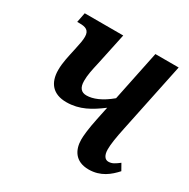

<svg xmlns="http://www.w3.org/2000/svg" viewBox="-129 -656 775 786"><g transform="rotate(30 258.5 -263.0)"><path d="M387 10C444 10 480 -21 507 -51L490 -81C470 -66 459 -58 441 -58C425 -58 414 -73 414 -101C414 -125 419 -158 430 -210L498 -536H388L339 -299C296 -263 258 -248 228 -248C203 -248 190 -263 190 -295C190 -323 195 -346 205 -390L236 -536H54L45 -490H57C84 -490 103 -484 103 -453C103 -436 100 -422 93 -389C84 -347 76 -316 76 -281C76 -220 107 -183 170 -183C233 -183 279 -211 327 -247L314 -185C303 -133 300 -98 300 -82C300 -35 322 10 387 10Z"/></g></svg>

Font: Noto Serif Condensed Semi
Style: Italic
Weight: 600
Width: 3
Italic angle: -12°
Designer: Monotype Design Team
Foundry: Monotype Imaging Inc.
Version: Version 1.901